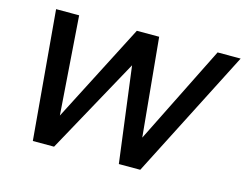

<svg xmlns="http://www.w3.org/2000/svg" viewBox="-97 -866 1306 1022"><g transform="rotate(15 555.5 -355.0)"><path d="M94 -710 156 0H273L562 -526L630 0H748L1111 -710H984L714 -168L662 -710H539L260 -168L221 -710Z"/></g></svg>

Font: FIGSv2-sans-serif SmBold Italic
Style: Regular
Weight: 600
Italic angle: -12°
Designer: Matt McInerney, Pablo Impallari, Rodrigo Fuenzalida
Foundry: Matt McInerney, Pablo Impallari, Rodrigo Fuenzalida
Version: Version 4.020;hotconv 1.0.109;makeotfexe 2.5.65596